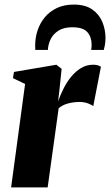

<svg xmlns="http://www.w3.org/2000/svg" viewBox="-20 -818 480 838"><path d="M28.5 0 89.5 -451.5 36.5 -477 41 -504 226 -535.5 249 -517.5 239.5 -426.5 233.5 -375.5Q243.5 -404 257.8 -432.2Q272 -460.5 291.2 -483.8Q310.5 -507 334.2 -521.2Q358 -535.5 386.5 -535.5Q400 -535.5 408.5 -532.5Q417 -529.5 420.5 -526.5L387 -354.5Q384 -358.5 366.5 -365.8Q349 -373 326.5 -373Q312.5 -373 299.2 -371Q286 -369 274.5 -365.8Q263 -362.5 253.2 -357.2Q243.5 -352 236 -345.5L188 0ZM134 -600Q134 -604.5 133.8 -608.5Q133.5 -612.5 133.5 -619.5Q133.5 -653.5 144 -685.2Q154.5 -717 175.5 -742.5Q196.5 -768 228.2 -783Q260 -798 302 -798Q352 -798 382.2 -777Q412.5 -756 426.5 -722.5Q440.5 -689 440.5 -652Q440 -633 437.8 -621Q435.5 -609 433 -600H378Q378.5 -604 379.2 -609Q380 -614 380 -622Q380 -655.5 361.8 -677.2Q343.5 -699 295 -699Q258.5 -699 235.2 -684.2Q212 -669.5 201 -646.8Q190 -624 189 -600Z"/></svg>

Font: Merriweather 96pt Black
Style: Italic
Weight: 900
Italic angle: -7.8°
Version: Version 2.101